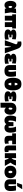

<svg xmlns="http://www.w3.org/2000/svg" viewBox="3795 -4620 1023 8653"><g transform="rotate(90 4306.5 -293.5)"><path d="M207.5 16Q142 16 100.5 -21.8Q59 -59.5 39.5 -120.5Q20 -181.5 20 -251Q20 -325.5 38.8 -386Q57.5 -446.5 98 -482.2Q138.5 -518 204.5 -518Q253.5 -518 290 -497.8Q326.5 -477.5 348 -434.5H363Q365.5 -451 367.2 -467.5Q369 -484 370 -502L573 -510.5Q568 -452.5 558.8 -391Q549.5 -329.5 539 -276.5Q549.5 -207 559.8 -138.2Q570 -69.5 580.5 0H371Q369 -15.5 366.8 -31Q364.5 -46.5 362 -62H351Q334.5 -26.5 299 -5.2Q263.5 16 207.5 16ZM294 -166.5Q308.5 -166.5 323 -184.2Q337.5 -202 344 -247.5Q334.5 -290.5 319.5 -311.5Q304.5 -332.5 290 -332.5Q265.5 -332.5 256.2 -307.8Q247 -283 247 -249Q247 -217 256.8 -191.8Q266.5 -166.5 294 -166.5Z M688 0V-331H626.5V-502H1264V-331H1199V0H979V-331H908V0Z M1561.5 12Q1462 12 1406.8 -7Q1351.5 -26 1329.2 -59.8Q1307 -93.5 1307 -138Q1307 -189.5 1334.5 -220Q1362 -250.5 1392 -263V-279Q1362.5 -291 1337.2 -315.5Q1312 -340 1312 -385.5Q1312 -424 1333.2 -453.5Q1354.5 -483 1403.8 -499.8Q1453 -516.5 1536.5 -516.5Q1576.5 -516.5 1619 -513Q1661.5 -509.5 1698.5 -503.8Q1735.5 -498 1757 -490L1742 -321.5Q1696.5 -338.5 1659.2 -343.5Q1622 -348.5 1588 -348.5Q1556 -348.5 1545.8 -340.8Q1535.5 -333 1535.5 -322.5Q1535.5 -310 1547.8 -304.8Q1560 -299.5 1577.5 -299.5H1661V-203.5H1570.5Q1549 -203.5 1539.8 -196.2Q1530.5 -189 1530.5 -179Q1530.5 -163 1546.2 -157Q1562 -151 1595 -151Q1644.5 -151 1688.8 -161Q1733 -171 1756 -180.5L1764.5 -13Q1736.5 -3.5 1685 4.2Q1633.5 12 1561.5 12Z M1794.5 0Q1819.5 -68 1846 -141Q1872.5 -214 1897.5 -283Q1917.5 -338 1938.8 -396.8Q1960 -455.5 1978.5 -505.5Q1967 -541 1943.8 -556.5Q1920.5 -572 1889.5 -572Q1874 -572 1854 -568L1847 -734.5Q1866 -740.5 1891 -744.5Q1916 -748.5 1945 -748.5Q2001.5 -748.5 2045.5 -731Q2089.5 -713.5 2124 -670.5Q2158.5 -627.5 2186 -550L2286 -269Q2308.5 -206.5 2324.5 -161Q2340.5 -115.5 2354 -78Q2367.5 -40.5 2381.5 0H2134Q2128.5 -41 2122.5 -82.5Q2116.5 -124 2111 -165L2096 -272H2080L2063 -163.5Q2056.5 -120.5 2050.2 -80.2Q2044 -40 2037.5 0Z M2652 12Q2552.5 12 2497.2 -7Q2442 -26 2419.8 -59.8Q2397.5 -93.5 2397.5 -138Q2397.5 -189.5 2425 -220Q2452.5 -250.5 2482.5 -263V-279Q2453 -291 2427.8 -315.5Q2402.5 -340 2402.5 -385.5Q2402.5 -424 2423.8 -453.5Q2445 -483 2494.2 -499.8Q2543.5 -516.5 2627 -516.5Q2667 -516.5 2709.5 -513Q2752 -509.5 2789 -503.8Q2826 -498 2847.5 -490L2832.5 -321.5Q2787 -338.5 2749.8 -343.5Q2712.5 -348.5 2678.5 -348.5Q2646.5 -348.5 2636.2 -340.8Q2626 -333 2626 -322.5Q2626 -310 2638.2 -304.8Q2650.5 -299.5 2668 -299.5H2751.5V-203.5H2661Q2639.5 -203.5 2630.2 -196.2Q2621 -189 2621 -179Q2621 -163 2636.8 -157Q2652.5 -151 2685.5 -151Q2735 -151 2779.2 -161Q2823.5 -171 2846.5 -180.5L2855 -13Q2827 -3.5 2775.5 4.2Q2724 12 2652 12Z M3172 16Q3050 16 2981.2 -41.5Q2912.5 -99 2912.5 -215V-502L3134.5 -508V-254Q3134.5 -197 3143.8 -176.5Q3153 -156 3174.5 -156Q3199.5 -156 3208.8 -189Q3218 -222 3218 -271.5Q3218 -325.5 3210.5 -388.8Q3203 -452 3194 -502H3414.5Q3426.5 -448.5 3433.2 -386.8Q3440 -325 3440 -256Q3440 -122 3378.5 -53Q3317 16 3172 16Z M3772.5 16Q3666.5 16 3603.2 -32.8Q3540 -81.5 3512.5 -168Q3485 -254.5 3485 -367.5Q3485 -486.5 3513.5 -572Q3542 -657.5 3604.2 -703.2Q3666.5 -749 3767 -749Q3870.5 -749 3933.5 -702.5Q3996.5 -656 4024.8 -570.5Q4053 -485 4053 -367.5Q4053 -248 4024.2 -162Q3995.5 -76 3933.8 -30Q3872 16 3772.5 16ZM3770 -574.5Q3742 -574.5 3728 -541.2Q3714 -508 3711.5 -445H3826.5Q3824 -515 3809 -544.8Q3794 -574.5 3770 -574.5ZM3768.5 -158Q3822.5 -158 3826.5 -290H3711.5Q3715.5 -158 3768.5 -158Z M4349.5 12Q4250 12 4194.8 -7Q4139.5 -26 4117.2 -59.8Q4095 -93.5 4095 -138Q4095 -189.5 4122.5 -220Q4150 -250.5 4180 -263V-279Q4150.5 -291 4125.2 -315.5Q4100 -340 4100 -385.5Q4100 -424 4121.2 -453.5Q4142.5 -483 4191.8 -499.8Q4241 -516.5 4324.5 -516.5Q4364.5 -516.5 4407 -513Q4449.5 -509.5 4486.5 -503.8Q4523.5 -498 4545 -490L4530 -321.5Q4484.5 -338.5 4447.2 -343.5Q4410 -348.5 4376 -348.5Q4344 -348.5 4333.8 -340.8Q4323.5 -333 4323.5 -322.5Q4323.5 -310 4335.8 -304.8Q4348 -299.5 4365.5 -299.5H4449V-203.5H4358.5Q4337 -203.5 4327.8 -196.2Q4318.5 -189 4318.5 -179Q4318.5 -163 4334.2 -157Q4350 -151 4383 -151Q4432.5 -151 4476.8 -161Q4521 -171 4544 -180.5L4552.5 -13Q4524.5 -3.5 4473 4.2Q4421.5 12 4349.5 12Z M4610 198V-263Q4610 -378 4677 -448Q4744 -518 4879.5 -518Q4973.5 -518 5033.5 -482.2Q5093.5 -446.5 5122 -386Q5150.5 -325.5 5150.5 -251Q5150.5 -181.5 5130.8 -120.5Q5111 -59.5 5069.5 -21.8Q5028 16 4962.5 16Q4922 16 4892.8 -0.8Q4863.5 -17.5 4843 -45H4832V192ZM4870.5 -169Q4897 -169 4910.2 -194.8Q4923.5 -220.5 4923.5 -254.5Q4923.5 -294 4911.8 -317.2Q4900 -340.5 4875.5 -340.5Q4853 -340.5 4842.5 -320.2Q4832 -300 4832 -263V-197Q4836 -186 4846.2 -177.5Q4856.5 -169 4870.5 -169Z M5407.5 16Q5309 16 5249.2 -50.5Q5189.5 -117 5189.5 -261Q5189.5 -323.5 5202.5 -388.2Q5215.5 -453 5247.5 -508L5462 -502Q5447 -468.5 5435 -425.8Q5423 -383 5416 -338.2Q5409 -293.5 5409 -253Q5409 -195.5 5419.8 -177.8Q5430.5 -160 5447.5 -160Q5464 -160 5471.5 -174.5Q5479 -189 5481 -210.5Q5483 -232 5483 -253.5V-386.5H5665V-243.5Q5665 -227 5667.5 -207.5Q5670 -188 5678.2 -174Q5686.5 -160 5703.5 -160Q5718.5 -160 5728.8 -179.8Q5739 -199.5 5739 -253Q5739 -291 5733 -336Q5727 -381 5715.5 -424.8Q5704 -468.5 5687 -502L5906.5 -508Q5937.5 -453 5948 -388.2Q5958.5 -323.5 5958.5 -261Q5958.5 -117 5898.2 -50.5Q5838 16 5734 16Q5675.5 16 5636.8 -4.8Q5598 -25.5 5581 -61.5H5567Q5550.5 -28.5 5511 -6.2Q5471.5 16 5407.5 16Z M6300 16Q6200.5 16 6150.8 -25.5Q6101 -67 6101 -165V-331H5992V-502H6483V-331H6319V-237Q6319 -200.5 6330.5 -180.8Q6342 -161 6376.5 -161Q6391 -161 6410.5 -166Q6430 -171 6448.5 -185.5L6460 -12Q6432.5 0.5 6391.5 8.2Q6350.5 16 6300 16Z M6710.5 16Q6629.5 16 6582.5 -24.8Q6535.5 -65.5 6535.5 -165V-502L6757.5 -508V-220.5Q6757.5 -195.5 6763.2 -178.2Q6769 -161 6789 -161Q6798 -161 6807.5 -163.2Q6817 -165.5 6828 -174L6836.5 -7.5Q6818 3.5 6784.2 9.8Q6750.5 16 6710.5 16Z M6884 0V-502L7106 -508V-301L7132 -330Q7159 -360 7176.5 -407.5Q7194 -455 7199 -502H7440Q7431.5 -469.5 7413.8 -426.5Q7396 -383.5 7369.8 -339Q7343.5 -294.5 7309.5 -257.5L7354 -181Q7378 -140 7405.5 -93Q7433 -46 7459.5 0H7194.5Q7185 -26.5 7175.8 -52Q7166.5 -77.5 7156.5 -104L7132 -171L7106 -158.5V0Z M7733 16Q7632 16 7569.5 -21.5Q7507 -59 7478 -120Q7449 -181 7449 -251Q7449 -326 7479 -386.5Q7509 -447 7570.8 -482.5Q7632.5 -518 7728 -518Q7826 -518 7888.5 -482.2Q7951 -446.5 7981 -386Q8011 -325.5 8011 -251Q8011 -174 7979.8 -113.8Q7948.5 -53.5 7886.5 -18.8Q7824.5 16 7733 16ZM7732 -161Q7759 -161 7772 -188Q7785 -215 7785 -251Q7785 -297 7769.2 -319Q7753.5 -341 7731 -341Q7704 -341 7689.5 -315.5Q7675 -290 7675 -251Q7675 -215 7690 -188Q7705 -161 7732 -161Z M8321 16Q8199 16 8130.2 -41.5Q8061.5 -99 8061.5 -215V-502L8283.5 -508V-254Q8283.5 -197 8292.8 -176.5Q8302 -156 8323.5 -156Q8348.5 -156 8357.8 -189Q8367 -222 8367 -271.5Q8367 -325.5 8359.5 -388.8Q8352 -452 8343 -502H8563.5Q8575.5 -448.5 8582.2 -386.8Q8589 -325 8589 -256Q8589 -122 8527.5 -53Q8466 16 8321 16ZM8220 -553Q8240.5 -610 8260.8 -666.8Q8281 -723.5 8301 -780L8509 -785Q8472 -725 8436.5 -667.5Q8401 -610 8367 -555Z"/></g></svg>

Font: Commissioner Black
Style: Regular
Weight: 900
Designer: Kostas Bartsokas
Foundry: Kostas Bartsokas
Version: Version 1.000; ttfautohint (v1.8.3)